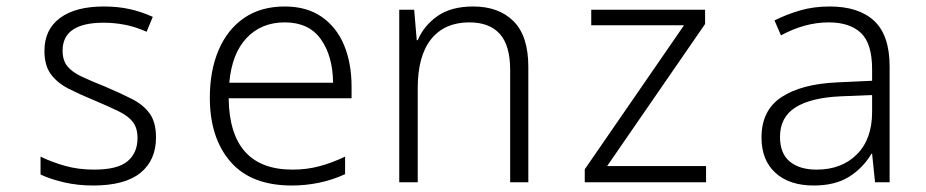

<svg xmlns="http://www.w3.org/2000/svg" viewBox="-20 -562 2855 592"><path d="M267 10Q219 10 176.5 0Q134 -10 105 -24V-79Q140 -62 181 -50.5Q222 -39 270 -39Q343 -39 373.5 -65Q404 -91 404 -136Q404 -167 390 -185.5Q376 -204 346.5 -218.5Q317 -233 272 -252Q228 -270 192.5 -288Q157 -306 137 -333Q117 -360 117 -405Q117 -471 165 -506.5Q213 -542 300 -542Q343 -542 379.5 -534Q416 -526 451 -510L432 -464Q399 -479 366 -485.5Q333 -492 300 -492Q173 -492 173 -406Q173 -376 187.5 -358Q202 -340 231.5 -326Q261 -312 304 -295Q351 -275 386.5 -257Q422 -239 441.5 -212Q461 -185 461 -138Q461 -68 413 -29Q365 10 267 10Z M880 10Q754 10 690.5 -63.5Q627 -137 627 -261Q627 -344 654 -407.5Q681 -471 732.5 -506.5Q784 -542 858 -542Q926 -542 972 -510Q1018 -478 1041 -422.5Q1064 -367 1064 -295V-259H685Q688 -39 882 -39Q926 -39 965 -49.5Q1004 -60 1044 -79V-25Q1005 -7 963.5 1.5Q922 10 880 10ZM1007 -307Q1006 -390 969 -441.5Q932 -493 858 -493Q786 -493 740.5 -445Q695 -397 687 -307Z M1211 0V-532H1257L1265 -438H1268Q1287 -483 1329 -512.5Q1371 -542 1439 -542Q1518 -542 1563.5 -496.5Q1609 -451 1609 -356V0H1553V-346Q1553 -422 1521 -457.5Q1489 -493 1427 -493Q1351 -493 1309.5 -441.5Q1268 -390 1268 -290V0Z M1783 0V-40L2089 -484H1803V-532H2154V-488L1852 -50H2157V0Z M2489 10Q2414 10 2371 -29Q2328 -68 2328 -138Q2328 -222 2389.5 -262.5Q2451 -303 2561 -308L2669 -313V-348Q2669 -428 2634.5 -460.5Q2600 -493 2535 -493Q2462 -493 2388 -453L2368 -499Q2406 -518 2447.5 -530Q2489 -542 2538 -542Q2628 -542 2675.5 -497.5Q2723 -453 2723 -357V0H2678L2669 -88H2667Q2641 -44 2598 -17Q2555 10 2489 10ZM2498 -39Q2575 -39 2622 -86Q2669 -133 2669 -217V-269L2572 -265Q2481 -261 2433 -231Q2385 -201 2385 -140Q2385 -89 2415 -64Q2445 -39 2498 -39Z"/></svg>

Font: Noto Sans Mono SemiCondensed Light
Style: Regular
Weight: 300
Width: 4
Designer: Monotype Design Team
Foundry: Monotype Imaging Inc.
Version: Version 2.014; ttfautohint (v1.8.4.7-5d5b)